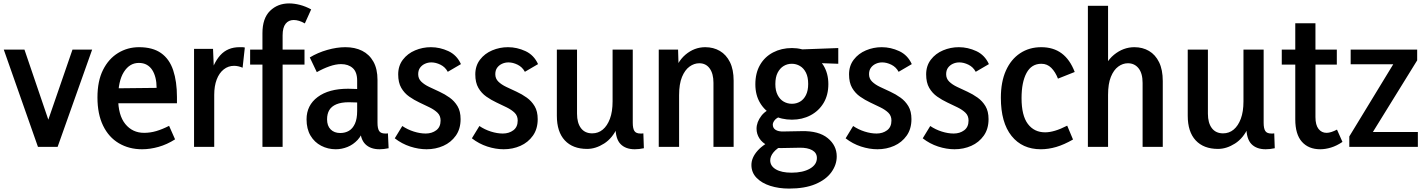

<svg xmlns="http://www.w3.org/2000/svg" viewBox="-20 -859 8351 1123"><path d="M404 -569H519L317 0H202L2 -569H123L280 -108H245Z M811 14Q735 14 675.5 -21Q616 -56 583 -124Q550 -192 550 -289Q550 -385 582.5 -450Q615 -515 670.5 -549Q726 -583 793 -583Q873 -583 922 -548.5Q971 -514 993 -448Q1015 -382 1015 -292V-255H616L618 -342L896 -345Q896 -377 889.5 -403.5Q883 -430 870.5 -449.5Q858 -469 838.5 -480Q819 -491 792 -491Q738 -491 704.5 -438Q671 -385 671 -285Q671 -185 713 -133.5Q755 -82 823 -82Q859 -82 894.5 -92.5Q930 -103 969 -123L1004 -44Q957 -14 907.5 0Q858 14 811 14Z M1115 0V-573H1226L1233 -405H1207Q1226 -489 1268.5 -536Q1311 -583 1381 -583Q1389 -583 1396.5 -583Q1404 -583 1412 -581L1399 -463Q1373 -474 1349 -474Q1315 -474 1288.5 -453Q1262 -432 1247.5 -394Q1233 -356 1233 -304V0Z M1515 0V-665Q1515 -752 1559.5 -795.5Q1604 -839 1671 -839Q1701 -839 1734 -830.5Q1767 -822 1800 -804L1763 -722Q1746 -732 1729.5 -737Q1713 -742 1698 -742Q1668 -742 1650.5 -720Q1633 -698 1633 -652V0ZM1443 -481V-569H1761V-481Z M2086 -114 2109 -113Q2098 -69 2072 -41Q2046 -13 2012.5 0.5Q1979 14 1944 14Q1898 14 1858.5 -6.5Q1819 -27 1796 -66Q1773 -105 1773 -161Q1773 -243 1838 -291.5Q1903 -340 2016 -340Q2038 -340 2067.5 -338.5Q2097 -337 2120 -332V-254Q2095 -258 2072.5 -259.5Q2050 -261 2021 -261Q1976 -261 1947.5 -249Q1919 -237 1906 -215Q1893 -193 1893 -161Q1893 -123 1914 -102Q1935 -81 1970 -81Q1999 -81 2021 -94Q2043 -107 2056 -135.5Q2069 -164 2069 -210V-387Q2069 -438 2043 -461Q2017 -484 1975 -484Q1944 -484 1907 -471Q1870 -458 1833 -437L1792 -523Q1838 -551 1894 -567Q1950 -583 2000 -583Q2056 -583 2098 -562Q2140 -541 2164 -498.5Q2188 -456 2188 -391V-141Q2188 -108 2197.5 -93Q2207 -78 2233 -78Q2236 -78 2240.5 -78Q2245 -78 2249 -79L2253 8Q2239 11 2225.5 12.5Q2212 14 2200 14Q2146 14 2116 -16.5Q2086 -47 2086 -114Z M2475 14Q2428 14 2379 -2Q2330 -18 2289 -50L2333 -122Q2364 -101 2400.5 -89.5Q2437 -78 2470 -78Q2506 -78 2531.5 -97Q2557 -116 2557 -154Q2557 -182 2539 -199.5Q2521 -217 2492.5 -231Q2464 -245 2433 -259.5Q2402 -274 2373.5 -294Q2345 -314 2327 -345Q2309 -376 2309 -424Q2309 -474 2336.5 -510Q2364 -546 2408 -564.5Q2452 -583 2500 -583Q2553 -583 2602.5 -560Q2652 -537 2676 -484L2599 -439Q2584 -467 2556.5 -480.5Q2529 -494 2503 -494Q2483 -494 2465.5 -486Q2448 -478 2437 -463Q2426 -448 2426 -425Q2426 -399 2444 -381.5Q2462 -364 2490.5 -350.5Q2519 -337 2550.5 -322.5Q2582 -308 2610 -288Q2638 -268 2656 -238Q2674 -208 2674 -162Q2674 -105 2646 -65.5Q2618 -26 2573 -6Q2528 14 2475 14Z M2926 14Q2879 14 2830 -2Q2781 -18 2740 -50L2784 -122Q2815 -101 2851.5 -89.5Q2888 -78 2921 -78Q2957 -78 2982.5 -97Q3008 -116 3008 -154Q3008 -182 2990 -199.5Q2972 -217 2943.5 -231Q2915 -245 2884 -259.5Q2853 -274 2824.5 -294Q2796 -314 2778 -345Q2760 -376 2760 -424Q2760 -474 2787.5 -510Q2815 -546 2859 -564.5Q2903 -583 2951 -583Q3004 -583 3053.5 -560Q3103 -537 3127 -484L3050 -439Q3035 -467 3007.5 -480.5Q2980 -494 2954 -494Q2934 -494 2916.5 -486Q2899 -478 2888 -463Q2877 -448 2877 -425Q2877 -399 2895 -381.5Q2913 -364 2941.5 -350.5Q2970 -337 3001.5 -322.5Q3033 -308 3061 -288Q3089 -268 3107 -238Q3125 -208 3125 -162Q3125 -105 3097 -65.5Q3069 -26 3024 -6Q2979 14 2926 14Z M3580 -116H3592Q3563 -51 3513.5 -19.5Q3464 12 3414 12Q3330 12 3283.5 -38Q3237 -88 3237 -182V-569H3355V-194Q3355 -140 3378 -109.5Q3401 -79 3444 -79Q3479 -79 3505.5 -101Q3532 -123 3547.5 -164.5Q3563 -206 3563 -266V-569H3681V-141Q3681 -108 3690.5 -93Q3700 -78 3726 -78Q3730 -78 3734.5 -78Q3739 -78 3743 -79L3746 8Q3733 11 3719 12.5Q3705 14 3693 14Q3639 14 3609.5 -16.5Q3580 -47 3580 -116Z M4153 0V-375Q4153 -428 4131 -458.5Q4109 -489 4070 -489Q4040 -489 4013 -469.5Q3986 -450 3969 -409Q3952 -368 3952 -302V0H3833V-569H3946L3951 -405H3914Q3937 -495 3989 -539Q4041 -583 4105 -583Q4153 -583 4190.5 -561Q4228 -539 4249.5 -495.5Q4271 -452 4271 -387V0Z M4707 -368Q4707 -408 4694 -434Q4681 -460 4659 -473Q4637 -486 4611 -486Q4585 -486 4563.5 -473Q4542 -460 4528.5 -434Q4515 -408 4515 -367Q4515 -329 4528.5 -303Q4542 -277 4564 -264.5Q4586 -252 4612 -252Q4638 -252 4659.5 -264.5Q4681 -277 4694 -303Q4707 -329 4707 -368ZM4825 -367Q4825 -303 4797 -256.5Q4769 -210 4720.5 -184.5Q4672 -159 4612 -159Q4551 -159 4502.5 -184.5Q4454 -210 4426 -256.5Q4398 -303 4398 -366Q4398 -432 4425.5 -479.5Q4453 -527 4502 -552.5Q4551 -578 4612 -578Q4671 -578 4719 -551Q4767 -524 4796 -477Q4825 -430 4825 -367ZM4883 -578V-486L4714 -492L4612 -568ZM4518 -49 4562 -11Q4524 8 4504.5 31.5Q4485 55 4485 79Q4485 112 4518 131.5Q4551 151 4610 151Q4676 151 4717 127.5Q4758 104 4758 65Q4758 35 4730.5 19.5Q4703 4 4656 5L4549 7Q4502 8 4470 -8Q4438 -24 4421.5 -50Q4405 -76 4405 -106Q4405 -145 4433.5 -182Q4462 -219 4521 -235L4538 -175Q4519 -167 4509.5 -154Q4500 -141 4500 -130Q4500 -110 4516.5 -99.5Q4533 -89 4563 -90L4670 -92Q4769 -94 4821.5 -51Q4874 -8 4874 56Q4874 105 4842.5 148.5Q4811 192 4749 218Q4687 244 4595 244Q4535 244 4485 228Q4435 212 4405 181Q4375 150 4375 106Q4375 63 4411 22.5Q4447 -18 4518 -49Z M5112 14Q5065 14 5016 -2Q4967 -18 4926 -50L4970 -122Q5001 -101 5037.5 -89.5Q5074 -78 5107 -78Q5143 -78 5168.5 -97Q5194 -116 5194 -154Q5194 -182 5176 -199.5Q5158 -217 5129.5 -231Q5101 -245 5070 -259.5Q5039 -274 5010.5 -294Q4982 -314 4964 -345Q4946 -376 4946 -424Q4946 -474 4973.5 -510Q5001 -546 5045 -564.5Q5089 -583 5137 -583Q5190 -583 5239.5 -560Q5289 -537 5313 -484L5236 -439Q5221 -467 5193.5 -480.5Q5166 -494 5140 -494Q5120 -494 5102.5 -486Q5085 -478 5074 -463Q5063 -448 5063 -425Q5063 -399 5081 -381.5Q5099 -364 5127.5 -350.5Q5156 -337 5187.5 -322.5Q5219 -308 5247 -288Q5275 -268 5293 -238Q5311 -208 5311 -162Q5311 -105 5283 -65.5Q5255 -26 5210 -6Q5165 14 5112 14Z M5563 14Q5516 14 5467 -2Q5418 -18 5377 -50L5421 -122Q5452 -101 5488.5 -89.5Q5525 -78 5558 -78Q5594 -78 5619.5 -97Q5645 -116 5645 -154Q5645 -182 5627 -199.5Q5609 -217 5580.5 -231Q5552 -245 5521 -259.5Q5490 -274 5461.5 -294Q5433 -314 5415 -345Q5397 -376 5397 -424Q5397 -474 5424.5 -510Q5452 -546 5496 -564.5Q5540 -583 5588 -583Q5641 -583 5690.5 -560Q5740 -537 5764 -484L5687 -439Q5672 -467 5644.5 -480.5Q5617 -494 5591 -494Q5571 -494 5553.5 -486Q5536 -478 5525 -463Q5514 -448 5514 -425Q5514 -399 5532 -381.5Q5550 -364 5578.5 -350.5Q5607 -337 5638.5 -322.5Q5670 -308 5698 -288Q5726 -268 5744 -238Q5762 -208 5762 -162Q5762 -105 5734 -65.5Q5706 -26 5661 -6Q5616 14 5563 14Z M6068 14Q5959 14 5896.5 -64Q5834 -142 5834 -287Q5834 -380 5863.5 -446Q5893 -512 5946.5 -547.5Q6000 -583 6070 -583Q6141 -583 6189.5 -547Q6238 -511 6266 -438L6168 -399Q6153 -438 6129 -462Q6105 -486 6071 -486Q6013 -486 5984 -432Q5955 -378 5955 -285Q5955 -183 5992 -134Q6029 -85 6093 -85Q6119 -85 6151 -94.5Q6183 -104 6222 -124L6256 -43Q6204 -13 6158 0.5Q6112 14 6068 14Z M6663 0V-374Q6663 -430 6639.5 -459.5Q6616 -489 6577 -489Q6547 -489 6520.5 -469.5Q6494 -450 6477.5 -409.5Q6461 -369 6461 -304V0H6343V-825H6461V-404H6418Q6441 -494 6495.5 -538.5Q6550 -583 6615 -583Q6663 -583 6700.5 -561Q6738 -539 6759.5 -495Q6781 -451 6781 -385V0Z M7270 -116H7282Q7253 -51 7203.5 -19.5Q7154 12 7104 12Q7020 12 6973.5 -38Q6927 -88 6927 -182V-569H7045V-194Q7045 -140 7068 -109.5Q7091 -79 7134 -79Q7169 -79 7195.5 -101Q7222 -123 7237.5 -164.5Q7253 -206 7253 -266V-569H7371V-141Q7371 -108 7380.5 -93Q7390 -78 7416 -78Q7420 -78 7424.5 -78Q7429 -78 7433 -79L7436 8Q7423 11 7409 12.5Q7395 14 7383 14Q7329 14 7299.5 -16.5Q7270 -47 7270 -116Z M7702 14Q7634 14 7595 -29.5Q7556 -73 7556 -161V-723H7674V-174Q7674 -128 7692 -105Q7710 -82 7739 -82Q7752 -82 7767.5 -87Q7783 -92 7800 -101L7832 -29Q7798 -6 7765 4Q7732 14 7702 14ZM7477 -481V-569H7799V-481Z M8273 -87V0H7872V-61L8129 -483H7880V-569H8269V-506L8010 -87Z"/></svg>

Font: Yaldevi ExtraLight SemiBold
Style: Regular
Weight: 600
Version: Version 1.100